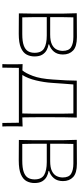

<svg xmlns="http://www.w3.org/2000/svg" viewBox="461 -996 676 1638"><g transform="rotate(90 799.0 -177.0)"><path d="M94 0Q95.5 -56.5 95.8 -108.5Q96 -160.5 96 -221V-271Q96 -332 95.8 -385Q95.5 -438 93 -494Q132 -494 189.5 -494.5Q247 -495 297 -495Q376.5 -495 410.8 -462.8Q445 -430.5 445 -376Q445 -328.5 420.5 -299Q396 -269.5 358.5 -258V-253Q382.5 -250 406.2 -237.8Q430 -225.5 445.8 -200.5Q461.5 -175.5 461.5 -133Q461.5 -97 445.8 -66.5Q430 -36 388.2 -17.5Q346.5 1 268.5 1Q218 1 171.5 0.5Q125 0 94 0ZM128 -465Q126.5 -416.5 126.2 -371.2Q126 -326 126 -273V-267H274.5Q328.5 -267 358.8 -281.8Q389 -296.5 401.5 -321Q414 -345.5 414 -374Q414 -426 382.8 -445.5Q351.5 -465 295 -465ZM128 -29H270.5Q333.5 -29 368.2 -41.8Q403 -54.5 416.8 -78Q430.5 -101.5 430.5 -134Q430.5 -193 392.5 -215.5Q354.5 -238 283 -238H126V-223Q126 -170 126.2 -124Q126.5 -78 128 -29Z M527 141Q528 120 528.2 99.2Q528.5 78.5 528.5 57.5Q528.5 36 528.2 14Q528 -8 527 -32Q552 -31 580.5 -30Q603.5 -56 627.5 -118.8Q651.5 -181.5 658.5 -291Q663 -358 665.5 -403.8Q668 -449.5 668 -494H983Q981 -438 980.5 -385Q980 -332 980 -271V-221Q980 -167.5 980.2 -122.5Q980.5 -77.5 981.5 -29.5Q1001 -30 1020.5 -30.5Q1040 -31 1059 -32Q1058 -8 1057.8 14Q1057.5 36 1057.5 57.5Q1057.5 78.5 1057.8 99.2Q1058 120 1059 141H1029L1027 0H559L557 141ZM714 -29H872Q890.5 -29 909.8 -29Q929 -29 948 -29Q949.5 -77 949.8 -122.2Q950 -167.5 950 -221V-271Q950 -325 949.8 -370.8Q949.5 -416.5 948 -465H700.5Q697 -423.5 694 -381.8Q691 -340 687 -282Q682.5 -215 666 -145.8Q649.5 -76.5 619.5 -29.5Q643.5 -29 667.2 -29Q691 -29 714 -29Z M1174 0Q1175.5 -56.5 1175.8 -108.5Q1176 -160.5 1176 -221V-271Q1176 -332 1175.8 -385Q1175.5 -438 1173 -494Q1212 -494 1269.5 -494.5Q1327 -495 1377 -495Q1456.5 -495 1490.8 -462.8Q1525 -430.5 1525 -376Q1525 -328.5 1500.5 -299Q1476 -269.5 1438.5 -258V-253Q1462.5 -250 1486.2 -237.8Q1510 -225.5 1525.8 -200.5Q1541.5 -175.5 1541.5 -133Q1541.5 -97 1525.8 -66.5Q1510 -36 1468.2 -17.5Q1426.5 1 1348.5 1Q1298 1 1251.5 0.5Q1205 0 1174 0ZM1208 -465Q1206.5 -416.5 1206.2 -371.2Q1206 -326 1206 -273V-267H1354.5Q1408.5 -267 1438.8 -281.8Q1469 -296.5 1481.5 -321Q1494 -345.5 1494 -374Q1494 -426 1462.8 -445.5Q1431.5 -465 1375 -465ZM1208 -29H1350.5Q1413.5 -29 1448.2 -41.8Q1483 -54.5 1496.8 -78Q1510.5 -101.5 1510.5 -134Q1510.5 -193 1472.5 -215.5Q1434.5 -238 1363 -238H1206V-223Q1206 -170 1206.2 -124Q1206.5 -78 1208 -29Z"/></g></svg>

Font: Commissioner Flair Thin
Style: Regular
Weight: 100
Designer: Kostas Bartsokas
Foundry: Kostas Bartsokas
Version: Version 1.000; ttfautohint (v1.8.3)